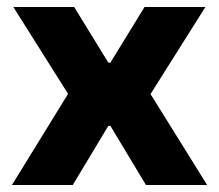

<svg xmlns="http://www.w3.org/2000/svg" viewBox="-20 -526 623 546"><path d="M14 0 200 -302 207 -206 18 -506H191L288 -348H294L391 -506H564L375 -206L381 -302L569 0H395L294 -168H288L187 0Z"/></svg>

Font: Nunito Sans 6pt ExtraBold
Style: Regular
Weight: 800
Version: Version 3.101;gftools[0.9.27]